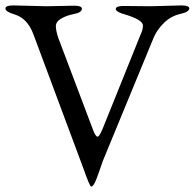

<svg xmlns="http://www.w3.org/2000/svg" viewBox="-20 -673 718 708"><path d="M436 -651 535 -650 649 -653Q678 -653 678 -642Q678 -629 644.5 -621.5Q611 -614 585.5 -589.5Q560 -565 547 -535L359 -79Q358 -77 354 -64.5Q350 -52 345.5 -40Q341 -28 336 -14Q325 15 316 15Q311 15 286 -56L103 -547Q81 -606 33 -620Q0 -630 0 -641.5Q0 -653 29 -653L151 -650L253 -652Q282 -652 282 -641Q282 -627 253.5 -621.5Q225 -616 205.5 -604.5Q186 -593 186 -576.5Q186 -560 195 -533L322 -197Q332 -169 340 -169Q346 -169 358 -197L499 -547Q507 -563 507 -579Q507 -600 440 -620Q407 -629 407 -640Q407 -651 436 -651Z"/></svg>

Font: EB Garamond
Style: Regular
Weight: 400
Version: Version 0.012